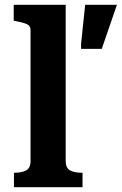

<svg xmlns="http://www.w3.org/2000/svg" viewBox="-20 -778 506 798"><path d="M253 -758V-109Q253 -80 271 -70Q289 -60 320 -60H323V0H38V-60H40Q71 -60 89 -70Q107 -80 107 -109V-652Q107 -665 100.5 -671.5Q94 -678 80.5 -682Q67 -686 47 -690L37 -692V-758ZM403 -575 466 -758H334L317 -596V-575Z"/></svg>

Font: Roboto Serif 20pt SemiBold
Style: Regular
Weight: 600
Version: Version 1.008